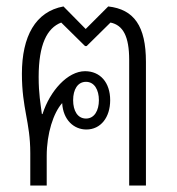

<svg xmlns="http://www.w3.org/2000/svg" viewBox="-20 -576 549 596"><path d="M74 0H125V-92C125 -162 146 -226 173 -256C176 -203 210 -174 248 -174C293 -174 322 -212 322 -265C322 -320 291 -355 244 -355C190 -355 135 -294 112 -222H110C106 -254 100 -284 100 -337C100 -438 126 -489 170 -506L244 -433H249L323 -506C362 -498 381 -463 381 -390V0H433V-384C433 -495 396 -547 316 -556L246 -486L177 -556C90 -540 48 -463 48 -347C48 -238 74 -198 74 -101ZM247 -208C221 -208 207 -232 207 -265C207 -298 221 -322 247 -322C273 -322 287 -297 287 -265C287 -233 273 -208 247 -208Z"/></svg>

Font: Noto Sans Thai Looped Condensed Light
Style: Regular
Weight: 300
Width: 3
Designer: Sasikarn Vongin, Ben Mitchell
Foundry: The Fontpad Ltd
Version: Version 1.001